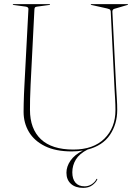

<svg xmlns="http://www.w3.org/2000/svg" viewBox="-20 -720 677 932"><path d="M536 -288 517.5 -665Q517 -669 514.5 -672.5Q512 -676 499.5 -679L423.5 -696Q420.5 -697 420.5 -698Q420.5 -700 423.5 -700H598.5Q601.5 -700 601.5 -698Q601.5 -696.5 595.5 -695L534.5 -677Q529.5 -675.5 527.2 -671.2Q525 -667 525.5 -663L544 -293Q545.5 -266 547.2 -239.5Q549 -213 549 -186Q549 -118 513.8 -65.5Q478.5 -13 405 6Q365.5 26 348.2 54.5Q331 83 331 116.5Q331 148.5 346.2 166.5Q361.5 184.5 391 184.5Q409 184.5 424.8 174.5Q440.5 164.5 447.5 150.5Q449 147.5 451 148Q453.5 149 451.5 152.5Q445 166.5 427.8 179.2Q410.5 192 384 192Q346 192 324.2 172.2Q302.5 152.5 302.5 118.5Q302.5 88.5 322 60Q341.5 31.5 382.5 10.5Q357 15 328 15Q250.5 15 198.5 -10.5Q146.5 -36 120.5 -79.5Q94.5 -123 94.5 -177Q94.5 -192 95 -215.8Q95.5 -239.5 96.5 -263.8Q97.5 -288 98.5 -305L118 -676Q118.5 -686 104 -688L45 -696Q42 -697 42 -698Q42 -700 45 -700H220Q223 -700 223 -698Q223 -697 220 -696L161 -688Q153 -687 150.2 -684.5Q147.5 -682 147 -673L128.5 -308Q126.5 -270.5 126 -239.2Q125.5 -208 125.5 -187Q125.5 -94.5 178.5 -44.2Q231.5 6 336 6Q433 6 486.8 -47Q540.5 -100 540.5 -186Q540.5 -211.5 538.8 -239.2Q537 -267 536 -288Z"/></svg>

Font: Fraunces 144pt Thin
Style: Regular
Weight: 100
Version: Version 1.000;[f99f86859]